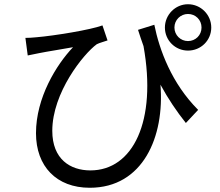

<svg xmlns="http://www.w3.org/2000/svg" viewBox="-20 -836 1040 907"><path d="M632 -695C641 -668 649 -642 658 -618C722 -263 608 -31 407 -31C312 -31 227 -84 227 -218C227 -398 374 -581 437 -627C450 -634 475 -640 488 -645L464 -716C408 -695 236 -667 152 -660C134 -658 114 -657 100 -657L111 -574C131 -578 148 -582 165 -585C204 -593 277 -604 325 -613C246 -530 150 -374 150 -207C150 -50 247 51 404 51C656 51 758 -191 738 -436C775 -368 815 -309 858 -255L916 -317C791 -442 733 -600 709 -719ZM868 -642C833 -642 804 -670 804 -706C804 -742 833 -770 868 -770C904 -770 932 -742 932 -706C932 -670 904 -642 868 -642ZM868 -816C808 -816 759 -766 759 -706C759 -645 808 -597 868 -597C929 -597 978 -645 978 -706C978 -766 929 -816 868 -816Z"/></svg>

Font: Noto Sans T Chinese Regular
Style: Regular
Weight: 400
Designer: Ryoko NISHIZUKA (kana & ideographs); Paul D. Hunt (Latin, Greek & Cyrillic); Wenlong ZHANG (bopomofo); Sandoll Communica
Foundry: Adobe Systems Incorporated
Version: Version 1.000;PS 1;hotconv 1.0.78;makeotf.lib2.5.61930